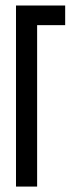

<svg xmlns="http://www.w3.org/2000/svg" viewBox="-20 -687 266 707"><path d="M38.9 -666.7V0H116.7V-666.7ZM50 -666.7V-594.4H220V-666.7Z"/></svg>

Font: Le Murmure
Style: Regular
Weight: 600
Width: 2
Designer: Jeremy Landes, Alexander Slobzheninov (Cyrillic)
Foundry: Velvetyne Type Foundry
Version: Version 1.0